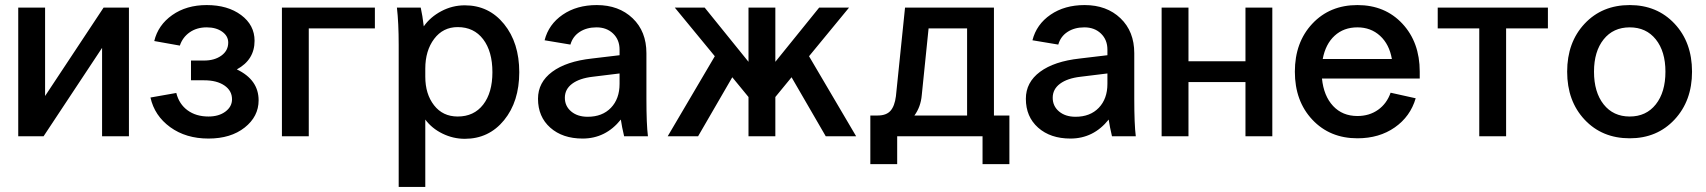

<svg xmlns="http://www.w3.org/2000/svg" viewBox="-20 -538 6737 758"><path d="M158 -508V-159L389 -508H489V0H383V-349L152 0H52V-508Z M786 -221H734V-299H786Q827 -299 854 -318.5Q881 -338 881 -370Q881 -396 857 -413Q833 -430 796 -430Q757 -430 729 -410.5Q701 -391 690 -358L589 -376Q604 -439 660 -478.5Q716 -518 796 -518Q879 -518 932 -478.5Q985 -439 985 -377Q985 -302 915 -264Q1001 -223 1001 -142Q1001 -78 946 -34.5Q891 9 803 9Q714 9 652 -36Q590 -81 574 -153L676 -171Q687 -127 720.5 -102.5Q754 -78 803 -78Q844 -78 870 -97.5Q896 -117 896 -146Q896 -180 866 -200.5Q836 -221 786 -221Z M1460 -508V-426H1199V0H1093V-508Z M1659 -66V200H1554V-360Q1554 -448 1547 -508H1641Q1648 -477 1653 -434Q1679 -471 1722.5 -494Q1766 -517 1815 -517Q1910 -517 1970 -443Q2030 -369 2030 -253Q2030 -137 1970 -63.5Q1910 10 1815 10Q1769 10 1727 -10.5Q1685 -31 1659 -66ZM1659 -235Q1659 -167 1693.5 -122.5Q1728 -78 1787 -78Q1851 -78 1887.5 -125Q1924 -172 1924 -253Q1924 -335 1887.5 -383Q1851 -431 1787 -431Q1729 -431 1694 -384.5Q1659 -338 1659 -267Z M2444 0Q2435 -38 2431 -66Q2371 9 2280 9Q2201 9 2152.5 -34Q2104 -77 2104 -148Q2104 -213 2160 -254.5Q2216 -296 2317 -307L2426 -320V-342Q2426 -381 2400.5 -405.5Q2375 -430 2335 -430Q2296 -430 2268.5 -412Q2241 -394 2232 -362L2130 -379Q2146 -442 2201.5 -480Q2257 -518 2336 -518Q2423 -518 2477.5 -466Q2532 -414 2532 -328V-148Q2532 -47 2538 0ZM2210 -152Q2210 -119 2235 -98Q2260 -77 2300 -77Q2358 -77 2392 -112.5Q2426 -148 2426 -207V-248L2320 -235Q2268 -229 2239 -207.5Q2210 -186 2210 -152Z M2935 -508H3041V-294L3214 -508H3332L3174 -316L3360 0H3240L3105 -233L3041 -155V0H2935V-155L2871 -233L2736 0H2616L2802 -316L2644 -508H2762L2935 -294Z M3904 -508V-82H3965V110H3859V0H3522V110H3416V-82H3445Q3479 -82 3495.5 -100.5Q3512 -119 3517 -158L3553 -508ZM3590 -82H3798V-426H3646L3619 -162Q3615 -116 3590 -82Z M4370 0Q4361 -38 4357 -66Q4297 9 4206 9Q4127 9 4078.5 -34Q4030 -77 4030 -148Q4030 -213 4086 -254.5Q4142 -296 4243 -307L4352 -320V-342Q4352 -381 4326.5 -405.5Q4301 -430 4261 -430Q4222 -430 4194.5 -412Q4167 -394 4158 -362L4056 -379Q4072 -442 4127.5 -480Q4183 -518 4262 -518Q4349 -518 4403.5 -466Q4458 -414 4458 -328V-148Q4458 -47 4464 0ZM4136 -152Q4136 -119 4161 -98Q4186 -77 4226 -77Q4284 -77 4318 -112.5Q4352 -148 4352 -207V-248L4246 -235Q4194 -229 4165 -207.5Q4136 -186 4136 -152Z M4672 -508V-296H4897V-508H5003V0H4897V-214H4672V0H4566V-508Z M5585 -255V-228H5199Q5206 -159 5243 -119.5Q5280 -80 5339 -80Q5386 -80 5420.5 -104.5Q5455 -129 5470 -172L5569 -150Q5548 -78 5486.5 -35Q5425 8 5339 8Q5230 8 5161 -65.5Q5092 -139 5092 -255Q5092 -371 5161 -444.5Q5230 -518 5339 -518Q5448 -518 5516.5 -444.5Q5585 -371 5585 -255ZM5202 -305H5475Q5465 -363 5428.5 -396.5Q5392 -430 5339 -430Q5285 -430 5249 -397Q5213 -364 5202 -305Z M6091 -508V-426H5926V0H5820V-426H5656V-508Z M6660 -255Q6660 -140 6591 -66Q6522 8 6414 8Q6305 8 6236 -65.5Q6167 -139 6167 -255Q6167 -371 6236 -444.5Q6305 -518 6414 -518Q6522 -518 6591 -444.5Q6660 -371 6660 -255ZM6273 -255Q6273 -174 6311 -126Q6349 -78 6414 -78Q6479 -78 6517 -126Q6555 -174 6555 -255Q6555 -335 6517 -382.5Q6479 -430 6414 -430Q6349 -430 6311 -382.5Q6273 -335 6273 -255Z"/></svg>

Font: LT Superior Semi-bold
Style: Regular
Weight: 600
Designer: Daniel Lyons
Foundry: LyonsType
Version: Version 1.0